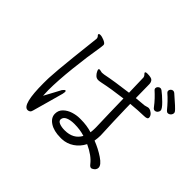

<svg xmlns="http://www.w3.org/2000/svg" viewBox="-170 -1058 1339 1339"><g transform="rotate(45 500.0 -388.0)"><path d="M384 -98V-99Q384 -132 407.5 -154.5Q431 -177 464.5 -187.5Q498 -198 529 -198H541Q600 -198 651 -182Q654 -203 654 -223V-236L650 -371L647 -511Q540 -498 461 -481Q441 -477 432 -477Q415 -477 403 -488.5Q391 -500 385 -513Q379 -526 379 -529Q379 -534 384 -536Q386 -537 389 -537Q393 -537 400.5 -534.5Q408 -532 413 -532L434 -534Q518 -551 646 -567L644 -637Q642 -713 642 -714Q640 -725 632 -732.5Q624 -740 624 -744V-745Q625 -752 643 -752Q683 -752 693.5 -739.5Q704 -727 704 -708L706 -574Q731 -577 785 -581Q792 -582 802 -585.5Q812 -589 819 -589L825 -588Q838 -586 852 -574Q866 -562 868 -546V-542Q868 -526 832 -526Q779 -525 707 -518L708 -466Q709 -428 711.5 -348Q714 -268 716 -241Q717 -233 717 -216Q717 -191 712 -161Q769 -139 817.5 -106.5Q866 -74 866 -47Q866 -35 859 -26Q852 -17 843 -12.5Q834 -8 831 -8Q819 -8 807 -24Q771 -71 693 -107Q670 -62 630.5 -35.5Q591 -9 543 -7H528Q464 -7 424 -33Q384 -59 384 -98ZM178 -248Q181 -315 197 -465Q213 -615 220 -673Q220 -680 216 -688Q215 -690 210.5 -694.5Q206 -699 206 -703L207 -706Q209 -711 219 -711Q236 -711 258 -701.5Q280 -692 284 -682Q285 -680 285 -674Q285 -671 283 -653Q264 -543 249.5 -409Q235 -275 235 -181Q235 -160 237 -128L278 -204Q293 -234 302 -249Q314 -265 321 -265Q327 -265 327 -255Q327 -249 324 -235L293 -123L260 -5Q257 8 249 13.5Q241 19 231 19Q177 19 177 -193Q177 -225 177.5 -236Q178 -247 178 -248ZM514 -64Q599 -64 634 -129Q588 -144 531 -144Q492 -144 467 -133Q442 -122 440 -99V-97Q440 -81 461.5 -72.5Q483 -64 514 -64ZM779 -745Q785 -745 793 -740Q820 -720 855 -685.5Q890 -651 890 -635Q890 -625 882 -615Q872 -605 861 -605Q850 -605 842 -616Q821 -644 800 -666Q779 -688 759 -706Q753 -712 753 -719Q753 -729 761 -737Q769 -745 779 -745ZM854 -795Q863 -795 870 -789Q911 -754 934.5 -732Q958 -710 963.5 -702.5Q969 -695 969 -688Q969 -678 961 -668Q950 -657 938 -657Q929 -657 921 -666Q877 -720 836 -755Q829 -761 829 -770Q829 -779 836.5 -787Q844 -795 854 -795Z"/></g></svg>

Font: Iansui 0.93
Style: Regular
Weight: 400
Designer: But Ko / Fontworks Inc.
Foundry: zi-hi.com / Fontworks Inc.
Version: Version 0.931